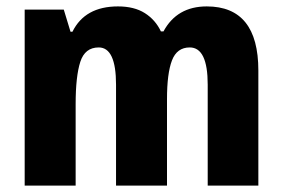

<svg xmlns="http://www.w3.org/2000/svg" viewBox="-20 -579 882 599"><path d="M625 -559Q532 -559 490 -481H482Q465 -517 432 -538Q399 -559 348 -559Q245 -559 206 -480H200L179 -549H57V0H216V-254Q216 -341 230.5 -386Q245 -431 288 -431Q342 -431 342 -315V0H501V-270Q501 -350 516.5 -390.5Q532 -431 572 -431Q628 -431 628 -315V0H786V-359Q786 -559 625 -559Z"/></svg>

Font: Noto Sans Display SemiCondensed Extra
Style: Regular
Weight: 800
Width: 4
Designer: Monotype Design Team
Foundry: Monotype Imaging Inc.
Version: Version 1.900